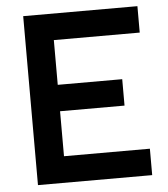

<svg xmlns="http://www.w3.org/2000/svg" viewBox="-51 -739 688 785"><g transform="rotate(-5 293.0 -346.5)"><path d="M73.2 0V-693.4H542V-585H189.5V-401.4H454.1V-293H189.5V-108.4H542V0Z"/></g></svg>

Font: Caskaydia Cove SemiBold
Style: Regular
Weight: 600
Monospace: yes
Designer: Aaron Bell
Foundry: Saja Typeworks
Version: Version 4.300; ttfautohint (v1.8.3)